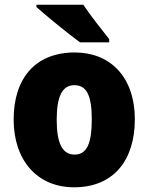

<svg xmlns="http://www.w3.org/2000/svg" viewBox="-20 -786 633 816"><path d="M334 -766H135V-756C175 -720 274 -639 320 -606H444V-620C417 -654 362 -723 334 -766ZM553 -278C553 -461 447 -563 298 -563C129 -563 38 -452 38 -278C38 -107 136 10 295 10C466 10 553 -109 553 -278ZM221 -277C221 -375 244 -424 296 -424C351 -424 370 -375 370 -278C370 -180 351 -129 297 -129C243 -129 221 -181 221 -277Z"/></svg>

Font: Noto Sans Arabic SemCond Blk
Style: Regular
Weight: 900
Width: 4
Designer: Monotype Design Team, Nadine Chahine, Nizar Qandah and Khaled Hosny
Foundry: Monotype Imaging Inc.
Version: Version 2.012